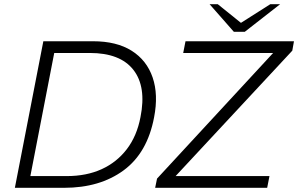

<svg xmlns="http://www.w3.org/2000/svg" viewBox="-20 -897 1424 917"><path d="M51 0 187 -700H424Q537 -700 609 -654.5Q681 -609 709 -527Q737 -445 716 -337Q684 -167 570.5 -83.5Q457 0 286 0ZM125 -56H299Q393 -56 465.5 -89Q538 -122 586 -185Q634 -248 651 -338Q680 -483 617 -563.5Q554 -644 409 -644H239ZM721 0 730 -44 1315 -677 1329 -644H855L866 -700H1384L1376 -655L788 -23L774 -56H1267L1256 0ZM1097 -745 1120 -781 1271 -877H1318L1149 -745ZM1097 -745 981 -877H1020L1143 -778L1149 -745Z"/></svg>

Font: REM ExtraLight
Style: Italic
Weight: 250
Italic angle: -11°
Designer: Octavio Pardo
Foundry: Ashler Design
Version: Version 1.005;gftools[0.9.28]